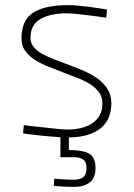

<svg xmlns="http://www.w3.org/2000/svg" viewBox="-20 -529 523 750"><path d="M353 127Q353 167 330 184Q307 201 271 201Q254 201 239.5 200.5Q225 200 214 199Q201 198 190 197L192 169Q205 170 218 171Q229 172 243 172.5Q257 173 270 173Q292 173 305 163Q318 153 318 127Q318 104 305 94.5Q292 85 270 85H216V7Q196 6 175 4Q154 2 134 0Q114 -2 97 -4Q80 -6 70 -8L73 -40Q87 -38 111.5 -35.5Q136 -33 162 -30Q188 -27 210.5 -25Q233 -23 243 -23Q272 -23 297 -29Q322 -35 340.5 -47.5Q359 -60 369.5 -79Q380 -98 380 -124Q380 -151 366 -169.5Q352 -188 330 -201.5Q308 -215 280.5 -225.5Q253 -236 227 -246Q200 -257 171 -268Q142 -279 118 -294Q94 -309 79 -329.5Q64 -350 64 -380Q64 -411 73.5 -435.5Q83 -460 104.5 -476Q126 -492 161.5 -500.5Q197 -509 248 -509Q264 -509 284.5 -507Q305 -505 326 -502.5Q347 -500 365.5 -497Q384 -494 398 -492L395 -460Q364 -464 336 -468Q311 -471 285 -474Q259 -477 240 -477Q178 -477 138.5 -455Q99 -433 99 -381Q99 -361 111 -346Q123 -331 143.5 -319.5Q164 -308 189.5 -298Q215 -288 242 -278Q272 -267 303 -254Q334 -241 359 -223.5Q384 -206 399.5 -182Q415 -158 415 -125Q415 -102 408 -79Q401 -56 383 -37Q365 -18 332.5 -5.5Q300 7 249 8V57Q303 57 328 71Q353 85 353 127Z"/></svg>

Font: Panefresco 1wt
Style: Regular
Weight: 250
Version: Version 1.000